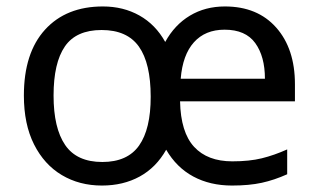

<svg xmlns="http://www.w3.org/2000/svg" viewBox="-20 -565 986 595"><path d="M677 -545Q778 -545 836 -479.5Q894 -414 894 -304V-251H538Q540 -155 581.5 -110Q623 -65 700 -65Q753 -65 791.5 -74.5Q830 -84 870 -102V-25Q830 -7 791 1.5Q752 10 699 10Q631 10 579 -18Q527 -46 495 -101Q464 -46 413 -18Q362 10 296 10Q226 10 171.5 -22.5Q117 -55 85.5 -117.5Q54 -180 54 -269Q54 -401 119.5 -473Q185 -545 299 -545Q362 -545 412 -517Q462 -489 492 -435Q521 -488 568.5 -516.5Q616 -545 677 -545ZM676 -473Q616 -473 581 -434Q546 -395 540 -321H801Q801 -390 771 -431.5Q741 -473 676 -473ZM295 -472Q216 -472 181 -421Q146 -370 146 -269Q146 -168 182 -115.5Q218 -63 297 -63Q375 -63 411 -114Q447 -165 447 -265Q447 -369 410.5 -420.5Q374 -472 295 -472Z"/></svg>

Font: Noto Sans Tifinagh Rhissa Ixa
Style: Regular
Weight: 400
Designer: JamraPatel
Foundry: JamraPatel LLC
Version: Version 2.006; ttfautohint (v1.8.4.7-5d5b)